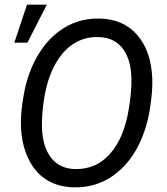

<svg xmlns="http://www.w3.org/2000/svg" viewBox="-20 -801 722 831"><path d="M42 0ZM299.3 9.8Q231.4 8.3 181.4 -22.9Q131.3 -54.2 102.5 -115Q73.7 -175.8 70.8 -251.5Q67.9 -310.5 84 -397.5Q100.1 -484.4 139.6 -554.2Q179.2 -624 235.8 -666Q312.5 -722.7 410.6 -720.7Q514.6 -718.8 574.7 -648.7Q634.8 -578.6 639.2 -459Q641.1 -407.7 628.7 -328.6Q616.2 -249.5 584.2 -181.6Q552.2 -113.8 502.9 -67.9Q417 12.2 299.3 9.8ZM548.8 -436.5Q551.8 -532.7 515.1 -585.7Q478.5 -638.7 406.2 -640.6Q340.8 -642.6 289.3 -605.5Q237.8 -568.4 204.8 -494.4Q171.9 -420.4 163.1 -307.1L161.6 -275.4Q158.7 -179.7 195.8 -125.5Q232.9 -71.3 303.7 -69.3Q396 -66.9 456.8 -136Q517.6 -205.1 537.6 -330.1Q547.4 -391.6 548.8 -436.5ZM96.7 -780.8H182.6L98.6 -616.2H42Z"/></svg>

Font: Roboto
Style: Italic
Weight: 400
Italic angle: -12°
Designer: Google
Version: Version 2.134; 2016; ttfautohint (v1.6)